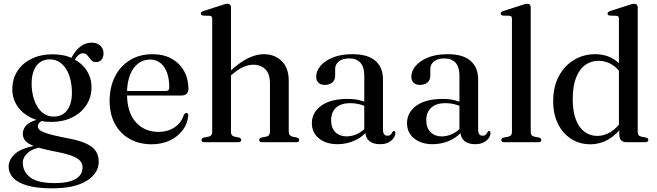

<svg xmlns="http://www.w3.org/2000/svg" viewBox="-20 -757 3496 1022"><path d="M329.5 -23Q262 -36.5 230.8 -46.8Q199.5 -57 190.5 -66Q181.5 -75 181.5 -84.5Q181.5 -95 189.8 -103.8Q198 -112.5 215 -120L206.5 -126Q166.5 -119 143.5 -106.8Q120.5 -94.5 111 -78.5Q101.5 -62.5 101.5 -44.5Q101.5 -23 115.2 -7Q129 9 166.2 22.5Q203.5 36 273.5 49.5Q331.5 60.5 363.2 72.8Q395 85 407.2 100Q419.5 115 419.5 134.5Q419.5 160 403.5 178.8Q387.5 197.5 354.8 207.5Q322 217.5 271 217.5Q180.5 217.5 141 187.2Q101.5 157 101.5 109Q101.5 79 129 55.5Q156.5 32 209.5 25L202 13Q104.5 25.5 65.2 57.5Q26 89.5 26 130.5Q26 163 49.5 189Q73 215 124 230.2Q175 245.5 258 245.5Q377 245.5 441.2 205.5Q505.5 165.5 505.5 103.5Q505.5 70.5 489.5 46.5Q473.5 22.5 435 5.5Q396.5 -11.5 329.5 -23ZM346.5 -424.5 366.5 -420.5Q383.5 -450.5 395.8 -462Q408 -473.5 422 -473.5Q433.5 -473.5 441 -466.2Q448.5 -459 455 -449.8Q461.5 -440.5 469.8 -433.5Q478 -426.5 491 -426.5Q510 -426.5 520.5 -439.2Q531 -452 531 -473Q531 -499 513.5 -514.5Q496 -530 467.5 -530Q435 -530 407.5 -508.8Q380 -487.5 359 -447.5ZM467 -293.5Q467 -342.5 441.2 -382Q415.5 -421.5 369.2 -444.8Q323 -468 261 -468Q196.5 -468 148 -444.2Q99.5 -420.5 72.5 -378.5Q45.5 -336.5 45.5 -281.5Q45.5 -233 71.5 -193.5Q97.5 -154 144 -131Q190.5 -108 252.5 -108Q315 -108 363.2 -131.5Q411.5 -155 439.2 -196.8Q467 -238.5 467 -293.5ZM241 -441Q292 -442.5 324.5 -400.2Q357 -358 362 -285Q367 -216.5 342.2 -177.2Q317.5 -138 270 -136.5Q236.5 -135 210.5 -154Q184.5 -173 168.5 -208.5Q152.5 -244 149 -292Q146 -337.5 156 -370.5Q166 -403.5 188 -421.8Q210 -440 241 -441Z M983 -283Q983 -266.5 973 -257.5Q963 -248.5 944 -248.5H628V-272.5H862Q881 -272.5 881 -290Q881 -362 853 -401Q825 -440 779 -440Q742 -440 714.2 -418.2Q686.5 -396.5 671.2 -356Q656 -315.5 656 -259.5Q656 -159 702.5 -107Q749 -55 823.5 -55Q873.5 -55 909.8 -79.5Q946 -104 958 -145Q962.5 -151.5 965.8 -153.8Q969 -156 972.5 -156Q977.5 -156 979.8 -151.8Q982 -147.5 982 -141Q978.5 -99 952.5 -64.2Q926.5 -29.5 883.8 -9.2Q841 11 787.5 11Q721 11 670.2 -17.5Q619.5 -46 591.5 -98Q563.5 -150 563.5 -220Q563.5 -291.5 591.2 -347.8Q619 -404 670.5 -436.2Q722 -468.5 792 -468.5Q850 -468.5 893 -444.8Q936 -421 959.5 -379.2Q983 -337.5 983 -283Z M1197 -344.5 1182.5 -359 1203 -377Q1259.5 -428 1302.2 -448.2Q1345 -468.5 1384 -468.5Q1443 -468.5 1480 -431.5Q1517 -394.5 1517 -327V-57.5Q1517 -45 1522 -38.5Q1527 -32 1537 -29.5L1560 -25Q1566.5 -23 1569.5 -19.8Q1572.5 -16.5 1572.5 -12Q1572.5 -6.5 1568.8 -3.2Q1565 0 1556.5 0H1376.5Q1359.5 0 1359.5 -12.5Q1359.5 -21.5 1372 -25L1398 -30Q1408.5 -32.5 1412.8 -39Q1417 -45.5 1417 -57.5V-313.5Q1417 -363.5 1392.5 -388Q1368 -412.5 1328 -412.5Q1303 -412.5 1275.5 -400.5Q1248 -388.5 1217 -362ZM1209.5 -718V-55Q1209.5 -44 1213.8 -38.2Q1218 -32.5 1227 -30L1252 -25Q1264 -21.5 1264 -12.5Q1264 0 1247.5 0H1068.5Q1060.5 0 1056.5 -3.2Q1052.5 -6.5 1052.5 -12Q1052.5 -16.5 1055.8 -20Q1059 -23.5 1066 -25L1092 -30Q1101 -32.5 1105.2 -38Q1109.5 -43.5 1109.5 -54.5V-656Q1109.5 -664.5 1106.5 -668.5Q1103.5 -672.5 1096.5 -673L1061 -674Q1055 -675 1052 -677.8Q1049 -680.5 1049 -684.5Q1049 -689.5 1052.2 -692.5Q1055.5 -695.5 1063.5 -698.5L1158.5 -729Q1170.5 -733.5 1177.8 -735.2Q1185 -737 1191 -737Q1200 -737 1204.8 -731.8Q1209.5 -726.5 1209.5 -718Z M1924.5 -56.5V-64.5L1919 -65.5V-356Q1919 -399.5 1898.5 -422.8Q1878 -446 1839.5 -446Q1801.5 -446 1782.8 -429.5Q1764 -413 1764 -391.5V-354Q1764 -331 1749 -318Q1734 -305 1708.5 -305Q1687 -305 1675 -316.8Q1663 -328.5 1663 -349.5Q1663 -378.5 1685.5 -405.8Q1708 -433 1751.2 -450.8Q1794.5 -468.5 1856.5 -468.5Q1938.5 -468.5 1978.5 -433Q2018.5 -397.5 2018.5 -336.5V-68Q2018.5 -50.5 2024.8 -42.5Q2031 -34.5 2041.5 -34.5Q2053 -34.5 2059 -40Q2065 -45.5 2068 -53Q2069.5 -56 2071.8 -57.8Q2074 -59.5 2077 -59.5Q2080.5 -59.5 2082.5 -56.8Q2084.5 -54 2084.5 -49Q2084.5 -36.5 2075.5 -22.8Q2066.5 -9 2048.5 0.8Q2030.5 10.5 2003 10.5Q1965.5 10.5 1945 -7Q1924.5 -24.5 1924.5 -56.5ZM1640 -101.5Q1640 -158 1689.5 -194.2Q1739 -230.5 1831 -230.5Q1865 -230.5 1891.8 -224Q1918.5 -217.5 1939.5 -207.5L1933 -188.5Q1913 -197 1891.2 -202.5Q1869.5 -208 1844 -208Q1795.5 -208 1769 -183.8Q1742.5 -159.5 1742.5 -117.5Q1742.5 -76 1765.2 -53.5Q1788 -31 1824 -31Q1854.5 -31 1883.2 -45Q1912 -59 1932.5 -84.5L1941 -68Q1914 -30 1870 -9.8Q1826 10.5 1777 10.5Q1716 10.5 1678 -20Q1640 -50.5 1640 -101.5Z M2431 -56.5V-64.5L2425.5 -65.5V-356Q2425.5 -399.5 2405 -422.8Q2384.5 -446 2346 -446Q2308 -446 2289.2 -429.5Q2270.5 -413 2270.5 -391.5V-354Q2270.5 -331 2255.5 -318Q2240.5 -305 2215 -305Q2193.5 -305 2181.5 -316.8Q2169.5 -328.5 2169.5 -349.5Q2169.5 -378.5 2192 -405.8Q2214.5 -433 2257.8 -450.8Q2301 -468.5 2363 -468.5Q2445 -468.5 2485 -433Q2525 -397.5 2525 -336.5V-68Q2525 -50.5 2531.2 -42.5Q2537.5 -34.5 2548 -34.5Q2559.5 -34.5 2565.5 -40Q2571.5 -45.5 2574.5 -53Q2576 -56 2578.2 -57.8Q2580.5 -59.5 2583.5 -59.5Q2587 -59.5 2589 -56.8Q2591 -54 2591 -49Q2591 -36.5 2582 -22.8Q2573 -9 2555 0.8Q2537 10.5 2509.5 10.5Q2472 10.5 2451.5 -7Q2431 -24.5 2431 -56.5ZM2146.5 -101.5Q2146.5 -158 2196 -194.2Q2245.5 -230.5 2337.5 -230.5Q2371.5 -230.5 2398.2 -224Q2425 -217.5 2446 -207.5L2439.5 -188.5Q2419.5 -197 2397.8 -202.5Q2376 -208 2350.5 -208Q2302 -208 2275.5 -183.8Q2249 -159.5 2249 -117.5Q2249 -76 2271.8 -53.5Q2294.5 -31 2330.5 -31Q2361 -31 2389.8 -45Q2418.5 -59 2439 -84.5L2447.5 -68Q2420.5 -30 2376.5 -9.8Q2332.5 10.5 2283.5 10.5Q2222.5 10.5 2184.5 -20Q2146.5 -50.5 2146.5 -101.5Z M2805 -718V-55Q2805 -44 2809.5 -38Q2814 -32 2822.5 -30L2848 -25Q2855 -23.5 2858.2 -20.2Q2861.5 -17 2861.5 -12Q2861.5 -6.5 2857.5 -3.2Q2853.5 0 2845 0H2664Q2656 0 2652 -3.2Q2648 -6.5 2648 -12Q2648 -16.5 2651.2 -20Q2654.5 -23.5 2661.5 -25L2688 -30Q2696.5 -32.5 2700.8 -38Q2705 -43.5 2705 -54.5V-656Q2705 -664.5 2702.2 -668.5Q2699.5 -672.5 2692.5 -673L2657 -674Q2650.5 -675 2647.8 -677.8Q2645 -680.5 2645 -684.5Q2645 -689.5 2648 -692.5Q2651 -695.5 2659.5 -698.5L2754.5 -729Q2766.5 -733.5 2773.8 -735.2Q2781 -737 2786 -737Q2795.5 -737 2800.2 -731.8Q2805 -726.5 2805 -718Z M3276.5 -75 3274.5 -78V-656Q3274.5 -664.5 3271.5 -668.5Q3268.5 -672.5 3261.5 -673L3226 -674Q3219.5 -675 3216.8 -677.8Q3214 -680.5 3214 -684.5Q3214 -689.5 3217.2 -692.5Q3220.5 -695.5 3228.5 -698.5L3323.5 -729Q3335.5 -733.5 3342.8 -735.2Q3350 -737 3355.5 -737Q3365 -737 3369.8 -731.8Q3374.5 -726.5 3374.5 -718V-55Q3374.5 -44 3378.8 -38Q3383 -32 3392 -30L3417.5 -25Q3424.5 -23.5 3427.8 -20.2Q3431 -17 3431 -12Q3431 -6.5 3426.8 -3.2Q3422.5 0 3414 0H3314.5Q3297 0 3286.8 -10Q3276.5 -20 3276.5 -39.5ZM2924.5 -217.5Q2924.5 -295 2954.5 -351.2Q2984.5 -407.5 3035.2 -438Q3086 -468.5 3147.5 -468.5Q3204.5 -468.5 3247 -441.8Q3289.5 -415 3316 -367L3296.5 -349Q3274 -389.5 3240 -411.5Q3206 -433.5 3165.5 -433.5Q3127 -433.5 3095.8 -411.5Q3064.5 -389.5 3046.5 -344Q3028.5 -298.5 3028.5 -229Q3028.5 -164 3045.2 -120.5Q3062 -77 3091.8 -55.2Q3121.5 -33.5 3159 -33.5Q3195.5 -33.5 3229.5 -54Q3263.5 -74.5 3293 -117.5L3305.5 -98Q3266.5 -44 3221 -16.5Q3175.5 11 3121.5 11Q3065 11 3020.2 -17.8Q2975.5 -46.5 2950 -98.2Q2924.5 -150 2924.5 -217.5Z"/></svg>

Font: Fraunces 60pt
Style: Regular
Weight: 400
Version: Version 1.000;[b76b70a41]